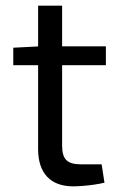

<svg xmlns="http://www.w3.org/2000/svg" viewBox="-20 -651 421 680"><path d="M200 -631V-134Q200 -99 215 -84Q230 -69 266 -69H340L350 -4Q334 0 313 3Q292 6 272 7.5Q252 9 240 9Q179 9 147 -25Q115 -59 115 -123V-631ZM355 -487V-420H27V-482L123 -487Z"/></svg>

Font: Exo 2
Style: Regular
Weight: 400
Designer: Natanael Gama
Foundry: Natanael Gama
Version: Version 2.010